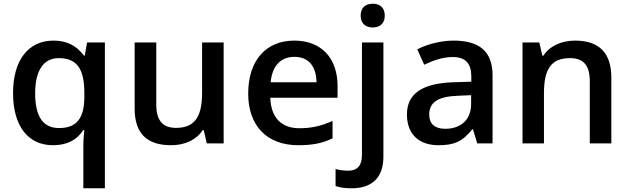

<svg xmlns="http://www.w3.org/2000/svg" viewBox="-20 -767 3368 1027"><path d="M263.2 9.8C336.9 9.8 391.1 -17.1 424.8 -70.8H431.2C429.2 -53.7 425.8 -17.6 425.8 11.2V240.2H541V-540H445.8L433.1 -469.2H429.2C386.7 -526.4 334 -549.8 266.1 -549.8C131.3 -549.8 49.8 -444.8 49.8 -269C49.8 -93.3 129.9 9.8 263.2 9.8ZM295.9 -82C210.4 -82 168 -143.6 168 -267.1C168 -388.7 211.9 -456.1 293.9 -456.1C390.1 -456.1 431.2 -401.4 431.2 -268.1V-250C431.2 -137.2 392.1 -82 295.9 -82Z M1176.3 0V-540H1061V-271C1061 -135.7 1017.1 -83 920.9 -83C848.6 -83 815.9 -124.5 815.9 -207V-540H700.2V-187C700.2 -54.7 764.2 9.8 895 9.8C970.7 9.8 1032.2 -20.5 1064 -70.8H1069.8L1085.9 0Z M1575.7 9.8C1649.4 9.8 1702.6 0 1758.8 -26.9V-120.1C1695.8 -92.3 1645 -81.1 1581.1 -81.1C1483.9 -81.1 1429.2 -139.2 1425.8 -244.1H1785.6V-306.2C1785.6 -458 1697.3 -549.8 1554.7 -549.8C1400.9 -549.8 1307.6 -442.4 1307.6 -266.1C1307.6 -94.2 1407.7 9.8 1575.7 9.8ZM1554.7 -462.9C1627.4 -462.9 1671.4 -416.5 1672.9 -327.1H1427.7C1436 -415.5 1481.9 -462.9 1554.7 -462.9Z M1909.2 -683.1C1909.2 -644 1932.6 -620.1 1974.1 -620.1C2014.6 -620.1 2038.1 -644 2038.1 -683.1C2038.1 -724.1 2014.6 -747.1 1974.1 -747.1C1932.6 -747.1 1909.2 -724.1 1909.2 -683.1ZM1860.8 240.2C1970.7 240.2 2030.8 182.1 2030.8 70.8V-540H1916V63C1916 118.2 1891.6 146 1842.8 146C1819.8 146 1796.9 143.1 1774.9 137.2V228C1797.9 236.3 1826.2 240.2 1860.8 240.2Z M2614.7 0V-363.8C2614.7 -492.2 2543.9 -549.8 2406.7 -549.8C2344.7 -549.8 2270.5 -533.7 2211.9 -502.9L2249 -420.9C2295.9 -442.9 2346.7 -461.9 2401.9 -461.9C2469.7 -461.9 2501 -427.7 2501 -358.9V-330.1L2407.7 -327.1C2238.3 -321.8 2156.7 -266.1 2156.7 -154.8C2156.7 -49.8 2219.7 9.8 2325.7 9.8C2408.2 9.8 2453.6 -9.3 2505.9 -75.2H2509.8L2532.7 0ZM2361.8 -78.1C2304.7 -78.1 2275.9 -105.5 2275.9 -153.8C2275.9 -220.2 2322.8 -251 2430.7 -254.9L2500 -257.8V-210.9C2500 -127 2445.3 -78.1 2361.8 -78.1Z M3250 -352.1C3250 -483.9 3185.1 -549.8 3055.7 -549.8C2982.9 -549.8 2919.4 -520.5 2886.7 -469.2H2880.9L2864.7 -540H2774.9V0H2889.6V-269C2889.6 -403.8 2932.6 -456.1 3029.8 -456.1C3102.5 -456.1 3134.8 -415.5 3134.8 -332V0H3250Z"/></svg>

Font: Open Sans 600
Style: Regular
Weight: 600
Foundry: Ascender Corporation
Version: Version 1.100;PS 001.100;hotconv 1.0.88;makeotf.lib2.5.64775